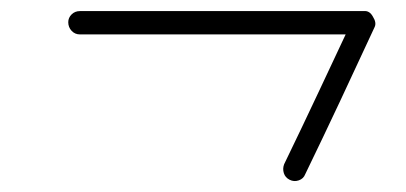

<svg xmlns="http://www.w3.org/2000/svg" viewBox="-20 -305 731 346"><path d="M124 -243Q115 -243 109 -249.5Q103 -256 103 -265Q103 -273 109 -279Q115 -285 124 -285Q252 -285 380 -285Q508 -285 636 -285Q646 -286 652 -275Q659 -264 655 -256Q624 -189 593 -123Q562 -57 530 9Q527 17 518.5 20Q510 23 502 19Q494 15 491.5 7Q489 -1 492 -9Q524 -75 555 -141Q586 -207 617 -273Q619 -278 624 -274Q629 -270 633 -263Q638 -256 639.5 -249.5Q641 -243 636 -243Q508 -243 380 -243Q252 -243 124 -243Q124 -243 124 -243Q124 -243 124 -243Z"/></svg>

Font: FRB American Cursive Medium
Style: Italic
Weight: 500
Italic angle: -25°
Version: Version 2.0;Modular Font Editor K font №1